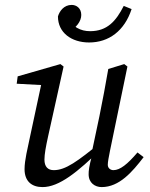

<svg xmlns="http://www.w3.org/2000/svg" viewBox="-20 -749 612 782"><path d="M153 13C221 13 296 -48 394 -144H401L394 -172C295 -91 247 -56 199 -56C175 -56 161 -70 161 -99C161 -121 167 -153 176 -194L239 -478L226 -488L52 -438L48 -408L159 -402L152 -424L101 -186C93 -147 80 -97 80 -60C80 -11 109 13 153 13ZM394 13C466 13 519 -49 565 -109L540 -128C499 -80 469 -56 442 -56C430 -56 419 -64 419 -78C419 -89 423 -110 428 -135L499 -478L486 -488L421 -468C410 -404 398 -340 385 -276L352 -120H356C342 -70 341 -53 341 -39C341 -4 367 13 394 13ZM343 -576C423 -576 487 -623 516 -712L484 -725C452 -662 416 -622 347 -622C309 -622 275 -638 249 -683L260 -620C290 -635 311 -662 311 -688C311 -716 291 -729 272 -729C240 -729 222 -703 216 -682C216 -616 271 -576 343 -576Z"/></svg>

Font: Source Serif 4 Variable
Style: Italic
Weight: 400
Italic angle: -12°
Designer: Frank Grießhammer
Foundry: Adobe Systems Incorporated
Version: Version 4.004;hotconv 1.0.116;makeotfexe 2.5.65601